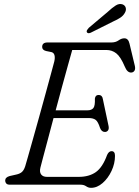

<svg xmlns="http://www.w3.org/2000/svg" viewBox="-20 -909 685 945"><path d="M376 0H28Q16 0 10.8 -6Q5.5 -12 5.5 -20Q5.5 -36.5 27.5 -42.5L60.5 -50Q77 -53.5 87.2 -62Q97.5 -70.5 104 -90.5Q107 -100 117.2 -136Q127.5 -172 142 -223.8Q156.5 -275.5 172.8 -333.8Q189 -392 204 -447Q219 -502 230.5 -544.2Q242 -586.5 247 -605.5Q251.5 -624.5 248.2 -637Q245 -649.5 233.5 -652.5L206.5 -658Q187.5 -663 187.5 -678Q187.5 -700 214 -700H528.5Q549 -700 563.5 -710.2Q578 -720.5 592 -720.5Q611.5 -720.5 617.5 -694L644 -583.5Q647 -568.5 641.5 -560.5Q636 -552.5 626.5 -552Q606.5 -550.5 594 -581.5Q573.5 -630 552.2 -646.5Q531 -663 503.5 -663H335.5Q327 -633 313.8 -585.5Q300.5 -538 285 -481Q269.5 -424 254 -366H410Q431 -366 439.8 -377.5Q448.5 -389 447 -423.5Q449.5 -441.5 464.5 -441.5Q475 -441.5 480 -436Q485 -430.5 486 -422.5L514.5 -288Q517 -273.5 511.2 -266.5Q505.5 -259.5 496.5 -259.5Q480 -259.5 472.5 -279Q462.5 -310.5 450.5 -319.2Q438.5 -328 416.5 -328H243.5Q228 -269 214.2 -217.5Q200.5 -166 191 -130.5Q181.5 -95 179 -84.5Q173.5 -63 182.2 -50.8Q191 -38.5 211 -38.5H367.5Q418.5 -38.5 451.8 -62Q485 -85.5 507 -146Q515.5 -165 529 -165Q546 -165 546 -142Q546 -104 529 -67.8Q512 -31.5 485 -8Q458 15.5 428 15.5Q415 15.5 404 7.8Q393 0 376 0ZM509.5 -850Q532 -871 549.5 -882Q567 -893 583 -887.5Q596 -882.5 599 -870.2Q602 -858 594 -845Q586.5 -831.5 572.2 -822Q558 -812.5 537.5 -803.5L426.5 -748Q412.5 -742 407.5 -750.5Q405 -755.5 408.5 -761Q412 -766.5 417 -772Z"/></svg>

Font: Fraunces 9pt SuperSoft Light
Style: Italic
Weight: 300
Italic angle: -16°
Version: Version 1.000;[b76b70a41]